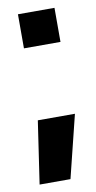

<svg xmlns="http://www.w3.org/2000/svg" viewBox="-71 -502 318 637"><g transform="rotate(-10 88.0 -183.5)"><path d="M37.1 -467.8H160.2V-353H37.1ZM9.8 101.1 41 -109.9H166L113.8 101.1Z"/></g></svg>

Font: Quaderni
Style: Regular
Weight: 400
Designer: Romain Laurent, Daphné Lejeune, Alexandre D’Hubert
Foundry: ESAD Valence
Version: Version 1.000;FEAKit 1.0